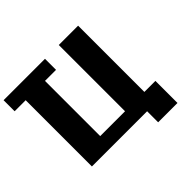

<svg xmlns="http://www.w3.org/2000/svg" viewBox="-222 -1144 1537 1537"><g transform="rotate(-45 547.0 -375.0)"><path d="M468.8 -875V-750H343.8V-125H625V-875H843.8V-125H968.8V125H750V0H125V-750H0V-875Z"/></g></svg>

Font: CraftyPE
Style: Regular
Weight: 400
Designer: Erek Butcher
Foundry: Haunted Coop
Version: Version 0.018;April 4, 2024;FontCreator 15.0.0.2962 64-bit